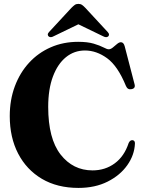

<svg xmlns="http://www.w3.org/2000/svg" viewBox="-20 -926 724 964"><path d="M657.5 -205Q655 -147.5 619.2 -96.8Q583.5 -46 520.5 -14.2Q457.5 17.5 374 17.5Q267.5 17.5 190.2 -28.2Q113 -74 71 -155Q29 -236 29 -343Q29 -424.5 54.5 -492.8Q80 -561 126 -611Q172 -661 234.8 -688.5Q297.5 -716 372.5 -716Q419.5 -716 450.5 -706.8Q481.5 -697.5 499.5 -688Q517.5 -678.5 525.5 -678.5Q535.5 -678.5 546.2 -687.2Q557 -696 567.5 -705Q578 -714 587 -714Q600.5 -714 606 -694L655.5 -503.5Q661.5 -482.5 641 -478.5Q621 -474 612.5 -494Q571.5 -594.5 518 -633.5Q464.5 -672.5 406.5 -672.5Q352.5 -672.5 311 -638.8Q269.5 -605 245.8 -541.8Q222 -478.5 222 -389.5Q222 -230 284.2 -150.2Q346.5 -70.5 444.5 -70.5Q508 -70.5 556 -105.8Q604 -141 626 -208Q633.5 -224 646.5 -222Q658 -220 657.5 -205ZM250.5 -744.5Q234 -735 224.5 -743Q220.5 -746 220 -752Q219.5 -758 226 -765L338.5 -886.5Q348 -896 355.2 -901.2Q362.5 -906.5 373.5 -906.5Q384.5 -906.5 392 -901.2Q399.5 -896 408.5 -886.5L521 -765Q527.5 -758 527.2 -752Q527 -746 523 -743Q514 -735 496.5 -744.5L373.5 -804Z"/></svg>

Font: Fraunces 72pt S000
Style: Bold
Weight: 700
Version: Version 1.000; ttfautohint (v1.8.3)